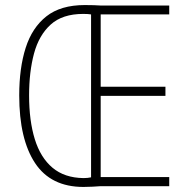

<svg xmlns="http://www.w3.org/2000/svg" viewBox="-20 -736 740 759"><path d="M315 -716Q337 -716 351 -715.5Q365 -715 381 -714H649V-679H378V-393H634V-357H378V-36H649V0H377Q362 1 346 2Q330 3 310 3Q181 3 118.5 -91.5Q56 -186 56 -359Q56 -467 81.5 -547Q107 -627 163.5 -671.5Q220 -716 315 -716ZM309 -681Q227 -681 180.5 -639Q134 -597 114.5 -524.5Q95 -452 95 -359Q95 -259 117.5 -186Q140 -113 187.5 -73Q235 -33 310 -32Q327 -32 340 -35V-679Q334 -680 326.5 -680.5Q319 -681 309 -681Z"/></svg>

Font: Noto Sans Telugu Condensed ExtraLight
Style: Regular
Weight: 200
Width: 3
Designer: Jelle Bosma - Monotype Design Team
Foundry: Monotype Imaging Inc.
Version: Version 2.005; ttfautohint (v1.8.4.7-5d5b)